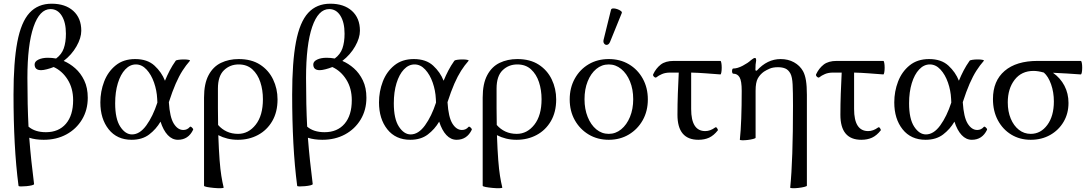

<svg xmlns="http://www.w3.org/2000/svg" viewBox="-20 -744 5873 1037"><path d="M80 259Q66 152 59.5 29.5Q53 -93 53 -233Q53 -409 73.5 -517Q94 -625 139.5 -674.5Q185 -724 259 -724Q333 -724 376 -685Q419 -646 419 -578Q419 -539 393 -493.5Q367 -448 324 -415Q357 -401 386.5 -375Q416 -349 435 -309.5Q454 -270 454 -216Q454 -150 423 -98.5Q392 -47 338.5 -18Q285 11 216 11Q172 11 138 0Q143 65 149.5 126Q156 187 164 250Q164 254 151.5 257Q139 260 122.5 261.5Q106 263 93 263Q80 263 80 259ZM128 -323Q128 -248 129.5 -183Q131 -118 134 -60Q169 -30 228 -30Q297 -30 336 -75.5Q375 -121 375 -203Q375 -267 345.5 -314Q316 -361 270 -382Q253 -375 233.5 -370Q214 -365 202 -365Q167 -365 167 -396Q167 -412 187.5 -422Q208 -432 239 -432Q250 -432 261 -431Q272 -430 283 -428Q313 -450 324.5 -483Q336 -516 336 -562Q336 -623 313.5 -659Q291 -695 253 -695Q194 -695 161 -598.5Q128 -502 128 -323Z M691 11Q612 11 567 -45.5Q522 -102 522 -191Q522 -250 542.5 -303.5Q563 -357 605 -391Q647 -425 710 -425Q776 -425 814.5 -389.5Q853 -354 871 -308Q883 -337 896.5 -363Q910 -389 929 -416Q931 -419 944 -421Q957 -423 972.5 -423Q988 -423 998 -421Q1008 -419 1006 -416Q984 -391 965.5 -362Q947 -333 929 -292Q911 -251 892 -192Q897 -111 918.5 -76.5Q940 -42 970 -42Q991 -42 1005 -58Q1008 -63 1016.5 -55.5Q1025 -48 1023 -43Q997 11 941 11Q910 11 886 -14.5Q862 -40 847 -87Q823 -46 785.5 -17.5Q748 11 691 11ZM602 -186Q602 -102 629.5 -60Q657 -18 693 -18Q735 -18 770.5 -67Q806 -116 830 -190Q829 -200 829 -210Q827 -255 812 -298Q797 -341 771.5 -368.5Q746 -396 714 -396Q682 -396 656.5 -369Q631 -342 616.5 -294.5Q602 -247 602 -186Z M1188 269Q1188 272 1172.5 272.5Q1157 273 1135.5 271Q1114 269 1098 266Q1082 263 1082 259V-217Q1082 -292 1106.5 -338Q1131 -384 1173.5 -404.5Q1216 -425 1269 -425Q1338 -425 1384.5 -395Q1431 -365 1455 -315Q1479 -265 1479 -207Q1479 -139 1450.5 -90Q1422 -41 1373.5 -15Q1325 11 1265 11Q1235 11 1208.5 4.5Q1182 -2 1159 -14Q1162 68 1166 120Q1170 172 1175.5 206Q1181 240 1188 269ZM1157 -266Q1157 -208 1157 -159Q1157 -110 1158 -69Q1178 -46 1205 -33.5Q1232 -21 1266 -21Q1322 -21 1361 -70.5Q1400 -120 1400 -208Q1400 -258 1386 -300.5Q1372 -343 1343 -369.5Q1314 -396 1269 -396Q1222 -396 1189.5 -364.5Q1157 -333 1157 -266Z M1585 259Q1571 152 1564.5 29.5Q1558 -93 1558 -233Q1558 -409 1578.5 -517Q1599 -625 1644.5 -674.5Q1690 -724 1764 -724Q1838 -724 1881 -685Q1924 -646 1924 -578Q1924 -539 1898 -493.5Q1872 -448 1829 -415Q1862 -401 1891.5 -375Q1921 -349 1940 -309.5Q1959 -270 1959 -216Q1959 -150 1928 -98.5Q1897 -47 1843.5 -18Q1790 11 1721 11Q1677 11 1643 0Q1648 65 1654.5 126Q1661 187 1669 250Q1669 254 1656.5 257Q1644 260 1627.5 261.5Q1611 263 1598 263Q1585 263 1585 259ZM1633 -323Q1633 -248 1634.5 -183Q1636 -118 1639 -60Q1674 -30 1733 -30Q1802 -30 1841 -75.5Q1880 -121 1880 -203Q1880 -267 1850.5 -314Q1821 -361 1775 -382Q1758 -375 1738.5 -370Q1719 -365 1707 -365Q1672 -365 1672 -396Q1672 -412 1692.5 -422Q1713 -432 1744 -432Q1755 -432 1766 -431Q1777 -430 1788 -428Q1818 -450 1829.5 -483Q1841 -516 1841 -562Q1841 -623 1818.5 -659Q1796 -695 1758 -695Q1699 -695 1666 -598.5Q1633 -502 1633 -323Z M2196 11Q2117 11 2072 -45.5Q2027 -102 2027 -191Q2027 -250 2047.5 -303.5Q2068 -357 2110 -391Q2152 -425 2215 -425Q2281 -425 2319.5 -389.5Q2358 -354 2376 -308Q2388 -337 2401.5 -363Q2415 -389 2434 -416Q2436 -419 2449 -421Q2462 -423 2477.5 -423Q2493 -423 2503 -421Q2513 -419 2511 -416Q2489 -391 2470.5 -362Q2452 -333 2434 -292Q2416 -251 2397 -192Q2402 -111 2423.5 -76.5Q2445 -42 2475 -42Q2496 -42 2510 -58Q2513 -63 2521.5 -55.5Q2530 -48 2528 -43Q2502 11 2446 11Q2415 11 2391 -14.5Q2367 -40 2352 -87Q2328 -46 2290.5 -17.5Q2253 11 2196 11ZM2107 -186Q2107 -102 2134.5 -60Q2162 -18 2198 -18Q2240 -18 2275.5 -67Q2311 -116 2335 -190Q2334 -200 2334 -210Q2332 -255 2317 -298Q2302 -341 2276.5 -368.5Q2251 -396 2219 -396Q2187 -396 2161.5 -369Q2136 -342 2121.5 -294.5Q2107 -247 2107 -186Z M2693 269Q2693 272 2677.5 272.5Q2662 273 2640.5 271Q2619 269 2603 266Q2587 263 2587 259V-217Q2587 -292 2611.5 -338Q2636 -384 2678.5 -404.5Q2721 -425 2774 -425Q2843 -425 2889.5 -395Q2936 -365 2960 -315Q2984 -265 2984 -207Q2984 -139 2955.5 -90Q2927 -41 2878.5 -15Q2830 11 2770 11Q2740 11 2713.5 4.5Q2687 -2 2664 -14Q2667 68 2671 120Q2675 172 2680.5 206Q2686 240 2693 269ZM2662 -266Q2662 -208 2662 -159Q2662 -110 2663 -69Q2683 -46 2710 -33.5Q2737 -21 2771 -21Q2827 -21 2866 -70.5Q2905 -120 2905 -208Q2905 -258 2891 -300.5Q2877 -343 2848 -369.5Q2819 -396 2774 -396Q2727 -396 2694.5 -364.5Q2662 -333 2662 -266Z M3268 11Q3207 11 3159.5 -17.5Q3112 -46 3084.5 -95Q3057 -144 3057 -207Q3057 -270 3084.5 -319.5Q3112 -369 3159.5 -397Q3207 -425 3268 -425Q3329 -425 3376.5 -397Q3424 -369 3451.5 -319.5Q3479 -270 3479 -207Q3479 -144 3451.5 -95Q3424 -46 3376.5 -17.5Q3329 11 3268 11ZM3268 -21Q3305 -21 3335 -45.5Q3365 -70 3382.5 -112.5Q3400 -155 3400 -208Q3400 -262 3382.5 -304.5Q3365 -347 3335 -371.5Q3305 -396 3268 -396Q3230 -396 3200.5 -371.5Q3171 -347 3154 -304.5Q3137 -262 3137 -208Q3137 -155 3154 -112.5Q3171 -70 3200.5 -45.5Q3230 -21 3268 -21ZM3275 -518Q3269 -504 3259.5 -502Q3250 -500 3243.5 -508Q3237 -516 3240 -529L3280 -691Q3282 -698 3291.5 -698.5Q3301 -699 3313 -695Q3325 -691 3333 -685Q3341 -679 3338 -673Z M3752 11Q3639 11 3639 -124Q3639 -180 3641 -237.5Q3643 -295 3646 -352H3600Q3574 -352 3555.5 -344Q3537 -336 3526 -327Q3521 -322 3513 -329Q3505 -336 3508 -343Q3523 -375 3548.5 -395Q3574 -415 3619 -415H3871Q3874 -415 3876 -404Q3878 -393 3878 -378.5Q3878 -364 3876 -353Q3874 -342 3871 -342Q3831 -345 3791.5 -348Q3752 -351 3713 -352V-155Q3713 -36 3789 -36Q3816 -36 3842 -55Q3848 -60 3853.5 -51Q3859 -42 3857 -40Q3835 -12 3810 -0.5Q3785 11 3752 11Z M4248 269Q4263 120 4263 -173Q4263 -247 4261 -287.5Q4259 -328 4249 -347Q4238 -367 4221.5 -374Q4205 -381 4182 -381Q4155 -381 4137.5 -373.5Q4120 -366 4106 -357Q4085 -342 4073 -320.5Q4061 -299 4061 -254V0Q4061 3 4048 6.5Q4035 10 4018 12Q4001 14 3988 13.5Q3975 13 3976 10Q3981 -36 3983.5 -104Q3986 -172 3986 -254Q3986 -307 3974.5 -326.5Q3963 -346 3941 -346Q3936 -346 3934.5 -353Q3933 -360 3934.5 -367Q3936 -374 3941 -374Q3963 -374 3991.5 -389Q4020 -404 4036 -419Q4050 -431 4058 -431Q4064 -431 4064 -417Q4062 -406 4061 -395Q4060 -384 4060 -364L4067 -362Q4124 -425 4196 -425Q4237 -425 4268.5 -407.5Q4300 -390 4317 -360Q4328 -340 4333 -309.5Q4338 -279 4338 -232V259Q4338 262 4324 265.5Q4310 269 4292 271Q4274 273 4260.5 272.5Q4247 272 4248 269Z M4632 11Q4519 11 4519 -124Q4519 -180 4521 -237.5Q4523 -295 4526 -352H4480Q4454 -352 4435.5 -344Q4417 -336 4406 -327Q4401 -322 4393 -329Q4385 -336 4388 -343Q4403 -375 4428.5 -395Q4454 -415 4499 -415H4751Q4754 -415 4756 -404Q4758 -393 4758 -378.5Q4758 -364 4756 -353Q4754 -342 4751 -342Q4711 -345 4671.5 -348Q4632 -351 4593 -352V-155Q4593 -36 4669 -36Q4696 -36 4722 -55Q4728 -60 4733.5 -51Q4739 -42 4737 -40Q4715 -12 4690 -0.5Q4665 11 4632 11Z M4979 11Q4900 11 4855 -45.5Q4810 -102 4810 -191Q4810 -250 4830.5 -303.5Q4851 -357 4893 -391Q4935 -425 4998 -425Q5064 -425 5102.5 -389.5Q5141 -354 5159 -308Q5171 -337 5184.5 -363Q5198 -389 5217 -416Q5219 -419 5232 -421Q5245 -423 5260.5 -423Q5276 -423 5286 -421Q5296 -419 5294 -416Q5272 -391 5253.5 -362Q5235 -333 5217 -292Q5199 -251 5180 -192Q5185 -111 5206.5 -76.5Q5228 -42 5258 -42Q5279 -42 5293 -58Q5296 -63 5304.5 -55.5Q5313 -48 5311 -43Q5285 11 5229 11Q5198 11 5174 -14.5Q5150 -40 5135 -87Q5111 -46 5073.5 -17.5Q5036 11 4979 11ZM4890 -186Q4890 -102 4917.5 -60Q4945 -18 4981 -18Q5023 -18 5058.5 -67Q5094 -116 5118 -190Q5117 -200 5117 -210Q5115 -255 5100 -298Q5085 -341 5059.5 -368.5Q5034 -396 5002 -396Q4970 -396 4944.5 -369Q4919 -342 4904.5 -294.5Q4890 -247 4890 -186Z M5547 11Q5488 11 5442 -17Q5396 -45 5369.5 -94.5Q5343 -144 5343 -209Q5343 -307 5406 -361Q5469 -415 5584 -415H5817Q5821 -415 5823 -404Q5825 -393 5825 -378.5Q5825 -364 5823 -353Q5821 -342 5817 -342Q5779 -345 5743 -347Q5707 -349 5667 -351Q5707 -323 5729 -281Q5751 -239 5751 -188Q5751 -131 5724.5 -86Q5698 -41 5652 -15Q5606 11 5547 11ZM5547 -21Q5601 -21 5636.5 -69Q5672 -117 5672 -196Q5672 -246 5657 -288.5Q5642 -331 5618 -352Q5587 -361 5562 -361Q5497 -361 5460 -313Q5423 -265 5423 -191Q5423 -142 5439 -103.5Q5455 -65 5483 -43Q5511 -21 5547 -21Z"/></svg>

Font: Junicode SmExp
Style: Regular
Weight: 400
Width: 6
Designer: Peter S. Baker
Version: Version 2.205; ttfautohint (v1.8.4)